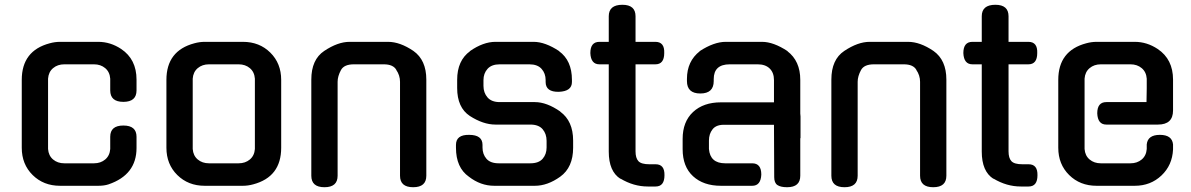

<svg xmlns="http://www.w3.org/2000/svg" viewBox="-20 -777 4982 803"><path d="M71 -443Q71 -565 188 -596Q210 -602 231 -602H391Q442 -602 487 -572Q551 -529 551 -444V-399Q551 -351 496 -351Q441 -351 441 -399V-448Q439 -476 420 -492Q401 -508 373 -508H249Q221 -508 202 -492Q183 -476 181 -448V-154Q183 -126 202 -110Q221 -94 249 -94H373Q401 -94 420 -110Q439 -126 441 -154V-205Q441 -252 496 -252Q551 -252 551 -205V-158Q551 -46 434 -6Q416 0 391 0H231Q162 0 116.5 -45Q71 -90 71 -159Z M676 -443Q676 -565 793 -596Q815 -602 836 -602H996Q1065 -602 1110.5 -557Q1156 -512 1156 -443V-159Q1156 -37 1039 -6Q1017 0 996 0H836Q767 0 721.5 -45Q676 -90 676 -159ZM786 -448V-154Q788 -126 807 -110Q826 -94 854 -94H978Q1006 -94 1025 -110Q1044 -126 1046 -154V-448Q1044 -476 1025 -492Q1006 -508 978 -508H854Q826 -508 807 -492Q788 -476 786 -448Z M1282 -42V-444Q1282 -528 1336 -564Q1393 -602 1442 -602H1603Q1653 -602 1709 -564Q1763 -526 1763 -444V-42Q1763 6 1708 6Q1653 6 1653 -42V-435Q1653 -462 1637 -485L1638 -484Q1625 -508 1585 -508H1460Q1419 -508 1406 -484Q1392 -458 1392 -435V-42Q1392 6 1337 6Q1282 6 1282 -42Z M1887 -159V-171Q1887 -214 1942 -213Q1998 -213 1998 -171V-160Q1998 -132 2014.5 -113Q2031 -94 2066 -94H2198Q2233 -94 2249.5 -113Q2266 -132 2266 -160V-188Q2266 -217 2249.5 -236.5Q2233 -256 2198 -256H2052Q2001 -256 1945 -292Q1892 -327 1892 -409V-443Q1892 -524 1946 -563H1945Q2001 -602 2052 -602H2212Q2260 -602 2319 -563H2318Q2372 -524 2372 -443V-434Q2372 -395 2317 -393Q2262 -392 2262 -434V-442Q2262 -470 2245 -489Q2228 -508 2194 -508H2070Q2036 -508 2019 -489Q2002 -470 2002 -442V-418Q2002 -389 2019 -369.5Q2036 -350 2070 -350H2217Q2267 -350 2324 -310H2323Q2377 -271 2377 -189V-159Q2377 -77 2323 -38Q2270 0 2217 0H2047Q1990 0 1941 -38Q1887 -76 1887 -159Z M2449 -555Q2449 -602 2487 -602H2526V-709Q2526 -757 2583 -757Q2638 -757 2638 -709V-602H2721Q2760 -602 2758 -555Q2758 -508 2721 -508H2638V-144Q2638 -116 2650 -103Q2662 -90 2696 -90H2722Q2760 -90 2759 -44Q2759 3 2722 3H2689Q2630 3 2575 -30V-29Q2526 -60 2526 -143V-508H2487Q2451 -508 2449 -555Z M2835 -153V-196Q2835 -268 2878.5 -308.5Q2922 -349 2995 -349H3217V-442Q3217 -473 3199 -490.5Q3181 -508 3149 -508H3032Q2965 -508 2965 -446V-438Q2965 -386 2909 -386Q2853 -386 2853 -438V-447Q2853 -521 2907 -563H2906Q2966 -602 3015 -602H3167Q3215 -602 3274 -563H3273Q3327 -522 3327 -443V-302L3328 -290V-199H3327V-42Q3327 6 3272 6Q3245 6 3231.5 -3Q3218 -12 3218 -36L3217 -255H3014Q2976 -257 2960 -236Q2945 -217 2945 -189V-154Q2950 -94 3013 -94H3126Q3164 -94 3164 -47Q3162 0 3126 0H2995Q2922 0 2878.5 -40Q2835 -80 2835 -153Z M3457 -42V-444Q3457 -528 3511 -564Q3568 -602 3617 -602H3778Q3828 -602 3884 -564Q3938 -526 3938 -444V-42Q3938 6 3883 6Q3828 6 3828 -42V-435Q3828 -462 3812 -485L3813 -484Q3800 -508 3760 -508H3635Q3594 -508 3581 -484Q3567 -458 3567 -435V-42Q3567 6 3512 6Q3457 6 3457 -42Z M4009 -555Q4009 -602 4047 -602H4086V-709Q4086 -757 4143 -757Q4198 -757 4198 -709V-602H4281Q4320 -602 4318 -555Q4318 -508 4281 -508H4198V-144Q4198 -116 4210 -103Q4222 -90 4256 -90H4282Q4320 -90 4319 -44Q4319 3 4282 3H4249Q4190 3 4135 -30V-29Q4086 -60 4086 -143V-508H4047Q4011 -508 4009 -555Z M4406 -443Q4406 -565 4523 -596Q4545 -602 4566 -602H4726Q4777 -602 4822 -572Q4886 -529 4886 -444V-315Q4886 -256 4823 -256H4607Q4571 -256 4569 -303Q4569 -350 4607 -350H4775L4776 -408V-448Q4774 -476 4755 -492Q4736 -508 4708 -508H4584Q4556 -508 4537 -492Q4518 -476 4516 -448V-154Q4518 -126 4537 -110Q4556 -94 4584 -94H4708Q4736 -94 4755 -110Q4774 -126 4776 -154V-173Q4780 -213 4831 -213Q4882 -213 4886 -173V-152Q4883 -86 4837.5 -43Q4792 0 4726 0H4566Q4497 0 4451.5 -45Q4406 -90 4406 -159Z"/></svg>

Font: Gugi Cyrillic
Style: Regular
Weight: 400
Foundry: TAE System & Typefaces Co.
Version: Version 3.10 September 15, 2020